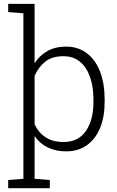

<svg xmlns="http://www.w3.org/2000/svg" viewBox="-20 -782 613 1005"><path d="M22.9 203.1V160.2L102.5 153.8V-712.4L22.9 -718.8V-761.7H161.1V-450.7Q187 -491.7 228.5 -514.9Q270 -538.1 325.7 -538.1Q388.7 -538.1 434.3 -503.7Q480 -469.2 503.9 -406.7Q527.8 -344.2 527.8 -259.8V-249.5Q527.8 -170.4 503.9 -112.3Q480 -54.2 434.8 -22Q389.6 10.3 326.7 10.3Q270.5 10.3 228.8 -10.7Q187 -31.7 161.1 -69.8V153.8L240.7 160.2V203.1ZM313 -38.6Q389.6 -38.6 429.4 -96.2Q469.2 -153.8 469.2 -249.5V-259.8Q469.2 -327.1 451.4 -378.4Q433.6 -429.7 398.7 -458.7Q363.8 -487.8 312 -487.8Q252 -487.8 215.6 -458.3Q179.2 -428.7 161.1 -383.8V-132.8Q179.7 -89.4 218 -64Q256.3 -38.6 313 -38.6Z"/></svg>

Font: Roboto Slab LO Light
Style: Regular
Weight: 300
Designer: Google
Version: Version 2.000